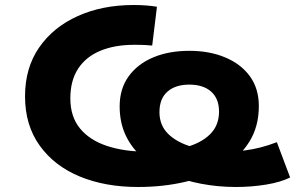

<svg xmlns="http://www.w3.org/2000/svg" viewBox="-20 -736 1179 767"><path d="M531 11Q400 11 298.5 -31Q197 -73 138.5 -154.5Q80 -236 80 -351Q80 -465 136.5 -546.5Q193 -628 291 -672Q389 -716 514 -716Q542 -716 566 -714Q590 -712 607 -709L588 -554Q578 -555 562.5 -556Q547 -557 516 -557Q438 -557 380.5 -533Q323 -509 292 -461.5Q261 -414 261 -343Q261 -270 299.5 -223Q338 -176 407.5 -153Q477 -130 569 -130Q655 -130 719 -147Q783 -164 819 -199.5Q855 -235 855 -290Q855 -342 823.5 -370Q792 -398 736 -398Q681 -398 649 -370Q617 -342 617 -288Q617 -235 652.5 -200.5Q688 -166 750 -148.5Q812 -131 892 -131Q926 -131 957.5 -135Q989 -139 1020.5 -147Q1052 -155 1086 -168L1139 -27Q1101 -8 1042.5 1.5Q984 11 923 11Q851 11 783 -2Q715 -15 656 -40.5Q597 -66 552 -104.5Q507 -143 482.5 -194.5Q458 -246 458 -311Q458 -381 493.5 -430.5Q529 -480 591.5 -506.5Q654 -533 737 -533Q817 -533 880 -506.5Q943 -480 978.5 -431Q1014 -382 1014 -312Q1014 -231 976.5 -170.5Q939 -110 873 -70Q807 -30 719.5 -9.5Q632 11 531 11Z"/></svg>

Font: Nunito Sans 7pt Expanded ExtraBold
Style: Regular
Weight: 800
Width: 7
Designer: Vernon Adams
Foundry: Vernon Adams
Version: Version 3.101;gftools[0.9.27]